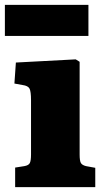

<svg xmlns="http://www.w3.org/2000/svg" viewBox="-31 -766 433 786"><path d="M31 0V-80L69 -86Q86 -89 91 -98.5Q96 -108 96 -134V-356Q96 -391 90 -403Q84 -415 61 -418L28 -424L34 -510L279 -523L295 -513V-133Q295 -108 300 -99Q305 -90 321 -86L359 -79V0ZM-11 -619V-746H331V-619Z"/></svg>

Font: Literata 18pt ExtraBold
Style: Regular
Weight: 800
Designer: Latin by Veronika Burian and Jose Scaglione. Greek by Irene Vlachou. Cyrillic by Vera Evstafieva.
Foundry: TypeTogether
Version: Version 3.103;gftools[0.9.29]